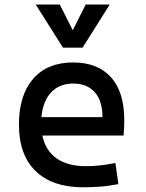

<svg xmlns="http://www.w3.org/2000/svg" viewBox="-20 -796 626 826"><path d="M337.9 9.8Q205.6 9.8 133.5 -59.8Q61.5 -129.4 61.5 -259.8Q61.5 -386.7 122.6 -457Q183.6 -527.3 294.9 -527.3Q399.9 -527.3 457.3 -463.9Q514.6 -400.4 514.6 -279.3Q514.6 -243.7 511.7 -212.9H162.1Q175.8 -147.9 223.6 -114.5Q271.5 -81.1 349.6 -81.1Q381.8 -81.1 413.1 -84.7Q444.3 -88.4 476.6 -94.7L489.3 -3.9Q443.4 4.9 405.3 7.3Q367.2 9.8 337.9 9.8ZM158.2 -292H420.9Q420.9 -361.8 387.7 -399.2Q354.5 -436.5 295.9 -436.5Q235.8 -436.5 200.2 -398.9Q164.6 -361.3 158.2 -292ZM251 -590.8 133.8 -776.4H237.3L293 -666L348.6 -776.4H452.1L335 -590.8Z"/></svg>

Font: Cascadia Mono PL
Style: Regular
Weight: 400
Monospace: yes
Designer: Aaron Bell
Foundry: Saja Typeworks
Version: Version 2404.023; ttfautohint (v1.8.4)